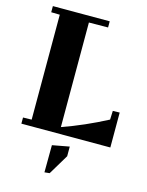

<svg xmlns="http://www.w3.org/2000/svg" viewBox="-131 -750 811 1057"><g transform="rotate(15 274.5 -222.0)"><path d="M543 -199V0H36V-35L85 -36V-634L36 -635V-670H360V-635L251 -634V-38Q376 -82 502 -148L504 -198ZM229 71 326 53V108L257 223L228 226Z"/></g></svg>

Font: Rakkas
Style: Regular
Weight: 400
Designer: Zeynep Akay
Foundry: Zeynep Akay
Version: Version 2.000